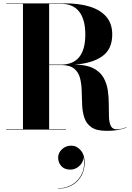

<svg xmlns="http://www.w3.org/2000/svg" viewBox="-20 -770 783 1141"><path d="M325.5 166.8Q325.5 138 348.5 116.8Q371.5 95.6 403.1 95.6Q435.5 95.6 459.3 122.8Q483.1 150 483.1 196.8Q483.1 240 463.7 275Q444.3 310 408.7 330.6Q373.1 351.2 323.9 351.2V349.2Q374.7 349.2 412.7 324.6Q450.7 300 468.5 258.2Q486.3 216.4 476.3 164Q475.5 194 451.9 216Q428.3 238 397.9 238Q363.1 238 344.3 216.8Q325.5 195.6 325.5 166.8ZM17 -2.5H116.5V-747.5H17V-750H367Q450 -750 513 -730.8Q576 -711.5 611.5 -670.8Q647 -630 647 -565Q647 -478.5 588.5 -436.2Q530 -394 424 -386Q493.5 -385.5 534.2 -364.5Q575 -343.5 594.8 -309.2Q614.5 -275 620.5 -234Q626.5 -193 626.5 -152.2Q626.5 -111.5 627.5 -77.2Q628.5 -43 638.2 -22.2Q648 -1.5 674 -1.5Q690 -1.5 705.2 -5.5Q720.5 -9.5 731 -14.5L732 -13Q720 -6 688.5 0.8Q657 7.5 612 7.5Q553.5 7.5 523.2 -13.8Q493 -35 481.5 -69.8Q470 -104.5 468.2 -146.2Q466.5 -188 465.5 -229.8Q464.5 -271.5 455.5 -306.2Q446.5 -341 420.5 -362.2Q394.5 -383.5 342 -383.5H272V-2.5H372V0H17ZM342 -747.5H272V-386H342Q487 -386 487 -565Q487 -654 450.5 -700.8Q414 -747.5 342 -747.5Z"/></svg>

Font: Bodoni* 72pt
Style: Bold
Weight: 700
Version: Version 2.3